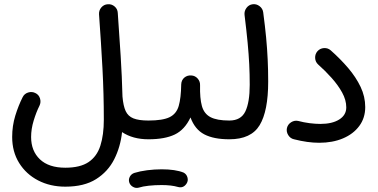

<svg xmlns="http://www.w3.org/2000/svg" viewBox="-20 -658 1851 940"><path d="M39.6 12.7Q39.6 -42 54.9 -91.8Q70.3 -141.6 90.8 -182.1Q99.1 -199.2 117.7 -205.1Q136.2 -210.9 152.8 -202.6Q169.9 -194.8 175.8 -176.3Q181.6 -157.7 173.3 -140.6Q157.2 -108.4 144.8 -67.4Q132.3 -26.4 132.3 12.7Q132.3 81.1 175.5 122.1Q218.8 163.1 299.8 163.1Q372.6 163.1 413.6 135.5Q454.6 107.9 471.4 55.2Q488.3 2.4 488.3 -72.3Q488.3 -197.8 481.7 -321.8Q475.1 -445.8 464.8 -588.4Q463.9 -607.4 476.3 -621.8Q488.8 -636.2 507.8 -637.2Q526.9 -638.7 541.3 -626.2Q555.7 -613.8 556.6 -594.7Q564.5 -483.4 570.8 -383.5Q577.1 -283.7 579.6 -185.5Q583.5 -139.6 595.2 -114.3Q606.9 -88.9 633.3 -78.4Q659.7 -67.9 706.5 -67.9H707Q726.1 -67.9 739.5 -54.4Q752.9 -41 752.9 -22Q752.9 -2.9 739.5 10.5Q726.1 23.9 707 23.9H706.5Q630.4 23.9 577.6 -11.2Q569.8 61 539.3 121.6Q508.8 182.1 450.4 219Q392.1 255.9 299.8 255.9Q225.6 255.9 166.7 225.3Q107.9 194.8 73.7 139.9Q39.6 85 39.6 12.7Z M660.6 -22Q660.6 -41 674.3 -54.4Q688 -67.9 707 -67.9Q776.4 -67.9 810.1 -84.2Q843.8 -100.6 855 -139.4Q866.2 -178.2 867.2 -245.1Q868.2 -266.1 882.6 -278.1Q897 -290 916.5 -288.6Q935.5 -287.6 948 -273.2Q960.4 -258.8 959.5 -240.2Q958 -176.8 968.5 -138.9Q979 -101.1 1010.5 -84.5Q1042 -67.9 1102.5 -67.9H1103Q1122.1 -67.9 1135.5 -54.4Q1148.9 -41 1148.9 -22Q1148.9 -2.9 1135.5 10.5Q1122.1 23.9 1103 23.9H1102.5Q1026.4 23.9 980.2 -0.2Q934.1 -24.4 912.6 -83Q884.3 -22.9 835.7 0.5Q787.1 23.9 707 23.9Q688 23.9 674.3 10.5Q660.6 -2.9 660.6 -22ZM612.8 234.9Q608.4 220.7 615.7 207Q623 193.4 638.2 188.5Q664.6 180.2 700.4 175.5Q736.3 170.9 771.5 170.9Q838.9 170.9 878.9 187Q893.6 194.8 897.9 211.2Q902.3 227.5 893.1 241.2Q877.4 264.6 851.1 257.3Q818.8 248 771.5 248Q738.3 248 708.5 251.2Q678.7 254.4 659.2 260.7Q644.5 264.6 630.9 256.8Q617.2 249 612.8 234.9Z M1057.1 -22Q1057.1 -41 1070.6 -54.4Q1084 -67.9 1103 -67.9Q1159.7 -67.9 1181.2 -112.5Q1202.6 -157.2 1202.6 -242.7Q1202.6 -294.9 1200.2 -343Q1197.8 -391.1 1192.4 -448.5Q1187 -505.9 1177.2 -585.4Q1175.3 -604 1186.8 -619.4Q1198.2 -634.8 1216.8 -637.2Q1235.4 -639.6 1250.7 -627.9Q1266.1 -616.2 1268.6 -597.7Q1277.8 -528.3 1283 -473.4Q1288.1 -418.5 1290.5 -367.4Q1293 -316.4 1293 -258.3Q1293 -114.3 1251.2 -45.2Q1209.5 23.9 1103 23.9Q1084 23.9 1070.6 10.5Q1057.1 -2.9 1057.1 -22Z M1384.8 -31.2Q1389.2 -49.3 1405.5 -59.6Q1421.9 -69.8 1439.9 -65.9Q1467.3 -58.6 1496.1 -54.9Q1524.9 -51.3 1548.3 -51.3Q1606.4 -51.3 1640.9 -73Q1675.3 -94.7 1675.3 -132.3Q1675.3 -168.5 1655 -205.1Q1634.8 -241.7 1603.5 -276.6Q1572.3 -311.5 1538.1 -341.8Q1523.9 -354.5 1522.9 -373.8Q1522 -393.1 1534.2 -407.2Q1546.9 -421.4 1566.2 -422.6Q1585.4 -423.8 1599.6 -411.1Q1646.5 -369.6 1684.6 -325Q1722.7 -280.3 1745.4 -232.7Q1768.1 -185.1 1768.1 -133.8Q1768.1 -80.6 1739 -41.3Q1710 -2 1659.2 19.5Q1608.4 41 1542.5 41Q1486.3 41 1419.4 23.9Q1401.4 20 1391.1 3.4Q1380.9 -13.2 1384.8 -31.2Z"/></svg>

Font: Mikhak-FD Medium
Style: Regular
Weight: 500
Designer: Amin Abedi
Version: Version 3.2